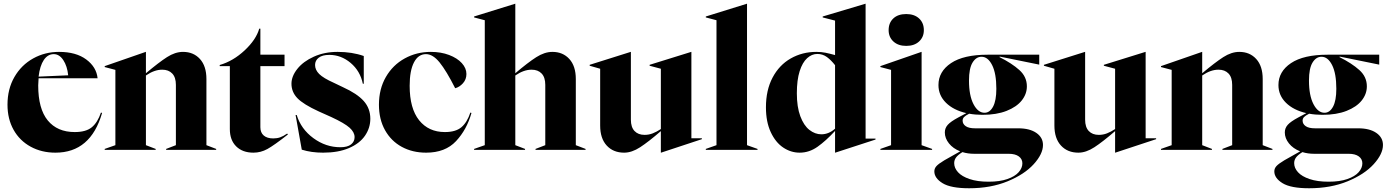

<svg xmlns="http://www.w3.org/2000/svg" viewBox="-20 -800 7403 1025"><path d="M20 -241Q20 -325 57 -389Q94 -453 157 -488Q220 -523 295 -523Q386 -523 440.5 -482.5Q495 -442 501 -382H186Q184 -358 184 -344Q184 -219 235 -157Q286 -95 379 -95Q439 -95 470 -120.5Q501 -146 519 -199L525 -197Q464 15 276 15Q202 15 143.5 -17Q85 -49 52.5 -107Q20 -165 20 -241ZM344 -398Q339 -447 318 -479Q297 -511 267 -511Q235 -511 214 -480Q193 -449 186 -391Z M539 -5 596 -25V-427L539 -442V-447L758 -523H759V-409Q828 -467 871.5 -495Q915 -523 957 -523Q1013 -523 1047.5 -485Q1082 -447 1082 -378V-25L1134 -5V0H867V-5L919 -25V-347Q919 -387 899.5 -407.5Q880 -428 846 -428Q804 -428 759 -397V-25L811 -5V0H539Z M1207 -111V-447H1153V-453Q1225 -474 1286 -531Q1347 -588 1364 -647H1370V-508H1499V-447H1370V-121Q1370 -92 1388 -76.5Q1406 -61 1439 -61Q1459 -61 1476 -67Q1493 -73 1513 -87L1517 -82Q1443 -24 1407.5 -4.5Q1372 15 1333 15Q1275 15 1241 -18.5Q1207 -52 1207 -111Z M1591 -1 1558 -186H1564Q1587 -111 1653 -62.5Q1719 -14 1797 -14Q1835 -14 1854 -29Q1873 -44 1873 -68Q1873 -94 1846.5 -118Q1820 -142 1749 -175L1682 -205Q1599 -243 1567.5 -276Q1536 -309 1536 -353Q1536 -393 1567.5 -432.5Q1599 -472 1655.5 -497.5Q1712 -523 1782 -523Q1860 -523 1922 -501V-353H1917Q1903 -421 1852 -464Q1801 -507 1738 -507Q1701 -507 1681.5 -492Q1662 -477 1662 -453Q1662 -427 1684 -405Q1706 -383 1762 -358L1810 -335Q1887 -300 1922 -260.5Q1957 -221 1957 -166Q1957 -117 1928.5 -75.5Q1900 -34 1843 -9.5Q1786 15 1705 15Q1642 15 1591 -1Z M2003 -241Q2003 -325 2040 -389Q2077 -453 2140.5 -488Q2204 -523 2280 -523Q2334 -523 2377.5 -506.5Q2421 -490 2445.5 -463Q2470 -436 2470 -405Q2470 -376 2451.5 -355.5Q2433 -335 2410 -329Q2363 -422 2327 -466.5Q2291 -511 2254 -511Q2213 -511 2190 -467Q2167 -423 2167 -342Q2167 -221 2217.5 -158Q2268 -95 2355 -95Q2413 -95 2443.5 -121Q2474 -147 2491 -199L2497 -197Q2472 -108 2414.5 -46.5Q2357 15 2255 15Q2182 15 2125 -16Q2068 -47 2035.5 -105Q2003 -163 2003 -241Z M2511 -5 2568 -25V-692L2511 -707V-712L2730 -780H2731V-409Q2798 -466 2842.5 -494.5Q2887 -523 2929 -523Q2985 -523 3019.5 -485Q3054 -447 3054 -378V-25L3106 -5V0H2839V-5L2891 -25V-347Q2891 -387 2871.5 -407.5Q2852 -428 2818 -428Q2776 -428 2731 -397V-25L2783 -5V0H2511Z M3184 -130V-433L3128 -449V-454L3347 -523H3348V-161Q3348 -121 3367.5 -100.5Q3387 -80 3421 -80Q3444 -80 3464.5 -88Q3485 -96 3508 -111V-433L3448 -449V-454L3670 -523H3671V-62H3727V-57L3509 15H3508V-100Q3442 -43 3397.5 -14Q3353 15 3312 15Q3254 15 3219 -23Q3184 -61 3184 -130Z M3748 -5 3805 -25V-692L3748 -707V-712L3967 -780H3968V-25L4024 -5V0H3748Z M4069 -227Q4069 -319 4104.5 -386Q4140 -453 4201.5 -488Q4263 -523 4338 -523Q4365 -523 4387 -518.5Q4409 -514 4438 -506V-690L4372 -707V-712L4600 -780H4601V-60H4654V-55L4439 15H4438V-101Q4389 -48 4344.5 -16.5Q4300 15 4249 15Q4202 15 4161 -12.5Q4120 -40 4094.5 -95Q4069 -150 4069 -227ZM4365 -83Q4404 -83 4438 -113V-452Q4417 -479 4394.5 -495.5Q4372 -512 4343 -512Q4314 -512 4289 -489.5Q4264 -467 4249 -420Q4234 -373 4234 -302Q4234 -229 4252.5 -179.5Q4271 -130 4301 -106.5Q4331 -83 4365 -83Z M4680 -5 4737 -25V-427L4680 -442V-447L4899 -523H4900V-25L4956 -5V0H4680ZM4724 -639Q4724 -678 4749 -701.5Q4774 -725 4818 -725Q4861 -725 4886.5 -701.5Q4912 -678 4912 -639Q4912 -602 4886.5 -578.5Q4861 -555 4818 -555Q4775 -555 4749.5 -578.5Q4724 -602 4724 -639Z M4968 115Q4968 99 4979.5 86.5Q4991 74 5021 56L5106 8Q5068 -7 5046 -34.5Q5024 -62 5024 -93Q5024 -116 5039.5 -133.5Q5055 -151 5096 -173L5139 -196Q5070 -212 5030 -251.5Q4990 -291 4990 -346Q4990 -418 5057 -463Q5124 -508 5253 -508H5528V-455L5317 -498L5316 -495Q5382 -462 5422 -426Q5462 -390 5462 -339Q5462 -298 5434.5 -263.5Q5407 -229 5353.5 -208Q5300 -187 5225 -187Q5187 -187 5154 -193Q5134 -183 5126.5 -175Q5119 -167 5119 -156Q5119 -138 5135.5 -126.5Q5152 -115 5185 -115H5416Q5477 -115 5512.5 -90.5Q5548 -66 5548 -26Q5548 22 5498.5 76.5Q5449 131 5359 168Q5269 205 5154 205Q5056 205 5012 178Q4968 151 4968 115ZM5258 170Q5317 170 5357.5 156Q5398 142 5418 119.5Q5438 97 5438 72Q5438 49 5419 35Q5400 21 5365 21H5181Q5147 21 5118 12Q5094 27 5084 40.5Q5074 54 5074 71Q5074 97 5094.5 119.5Q5115 142 5156.5 156Q5198 170 5258 170ZM5236 -198Q5264 -198 5281.5 -230.5Q5299 -263 5299 -326Q5299 -408 5276.5 -452.5Q5254 -497 5220 -497Q5191 -497 5172 -466Q5153 -435 5153 -370Q5153 -290 5177 -244Q5201 -198 5236 -198Z M5609 -130V-433L5553 -449V-454L5772 -523H5773V-161Q5773 -121 5792.5 -100.5Q5812 -80 5846 -80Q5869 -80 5889.5 -88Q5910 -96 5933 -111V-433L5873 -449V-454L6095 -523H6096V-62H6152V-57L5934 15H5933V-100Q5867 -43 5822.5 -14Q5778 15 5737 15Q5679 15 5644 -23Q5609 -61 5609 -130Z M6178 -5 6235 -25V-427L6178 -442V-447L6397 -523H6398V-409Q6467 -467 6510.5 -495Q6554 -523 6596 -523Q6652 -523 6686.5 -485Q6721 -447 6721 -378V-25L6773 -5V0H6506V-5L6558 -25V-347Q6558 -387 6538.5 -407.5Q6519 -428 6485 -428Q6443 -428 6398 -397V-25L6450 -5V0H6178Z M6783 115Q6783 99 6794.5 86.5Q6806 74 6836 56L6921 8Q6883 -7 6861 -34.5Q6839 -62 6839 -93Q6839 -116 6854.5 -133.5Q6870 -151 6911 -173L6954 -196Q6885 -212 6845 -251.5Q6805 -291 6805 -346Q6805 -418 6872 -463Q6939 -508 7068 -508H7343V-455L7132 -498L7131 -495Q7197 -462 7237 -426Q7277 -390 7277 -339Q7277 -298 7249.5 -263.5Q7222 -229 7168.5 -208Q7115 -187 7040 -187Q7002 -187 6969 -193Q6949 -183 6941.5 -175Q6934 -167 6934 -156Q6934 -138 6950.5 -126.5Q6967 -115 7000 -115H7231Q7292 -115 7327.5 -90.5Q7363 -66 7363 -26Q7363 22 7313.5 76.5Q7264 131 7174 168Q7084 205 6969 205Q6871 205 6827 178Q6783 151 6783 115ZM7073 170Q7132 170 7172.5 156Q7213 142 7233 119.5Q7253 97 7253 72Q7253 49 7234 35Q7215 21 7180 21H6996Q6962 21 6933 12Q6909 27 6899 40.5Q6889 54 6889 71Q6889 97 6909.5 119.5Q6930 142 6971.5 156Q7013 170 7073 170ZM7051 -198Q7079 -198 7096.5 -230.5Q7114 -263 7114 -326Q7114 -408 7091.5 -452.5Q7069 -497 7035 -497Q7006 -497 6987 -466Q6968 -435 6968 -370Q6968 -290 6992 -244Q7016 -198 7051 -198Z"/></svg>

Font: Nyght Serif Bold
Style: Regular
Weight: 700
Designer: Maksym Kobuzan
Version: Version 0.410